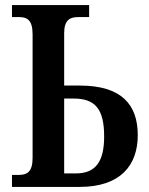

<svg xmlns="http://www.w3.org/2000/svg" viewBox="-20 -734 584 754"><path d="M27 0H293C452 0 521 -84 521 -203C521 -323 458 -398 293 -398H232V-604C232 -656 255 -667 288 -667H330V-714H27V-667H53C85 -667 108 -658 108 -599V-114C108 -59 87 -47 52 -47H27ZM232 -53V-347H269C353 -347 389 -307 389 -198C389 -100 356 -53 278 -53Z"/></svg>

Font: Noto Serif Condensed Semi
Style: Regular
Weight: 600
Width: 3
Designer: Monotype Design Team
Foundry: Monotype Imaging Inc.
Version: Version 1.002